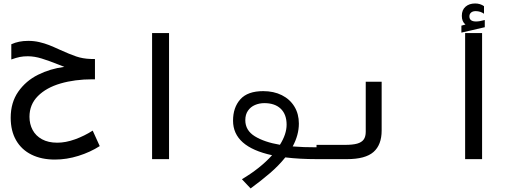

<svg xmlns="http://www.w3.org/2000/svg" viewBox="-20 -915 3040 1104"><path d="M41.5 -238Q41.5 -325.5 85 -387.8Q128.5 -450 198.5 -485Q268.5 -520 350 -530.5Q332 -537 319.5 -542.5Q262 -565.5 219.8 -578.5Q177.5 -591.5 140 -591.5Q115 -591.5 94.5 -587.5Q74 -583.5 45 -573V-660.5Q67 -670.5 90.5 -675.2Q114 -680 143 -680Q175.5 -680 205.8 -673Q236 -666 261.5 -656Q287 -646 325 -628.5Q380 -603.5 418 -590.5Q456 -577.5 500.5 -576L526 -575.5V-459H512Q410.5 -459 328.2 -435Q246 -411 197.8 -362.5Q149.5 -314 149.5 -243.5Q149.5 -201.5 167.5 -167.8Q185.5 -134 221.5 -114.2Q257.5 -94.5 309.5 -94.5Q358 -94.5 411.8 -114Q465.5 -133.5 513 -164L553.5 -75Q499 -40 431.2 -18.8Q363.5 2.5 295.5 2.5Q218.5 2.5 161.2 -25.8Q104 -54 72.8 -108Q41.5 -162 41.5 -238Z M952 -725V0H854.5V-725Z M1544.5 -22.5Q1320 -71 1320 -221Q1320 -297 1362 -344Q1404 -391 1493.5 -391Q1554 -391 1600.5 -367.8Q1647 -344.5 1672.8 -302.2Q1698.5 -260 1698.5 -204.5Q1698.5 -139 1663 -73Q1722 -68 1801.5 -68V0Q1702 0 1620.5 -10Q1582.5 37.5 1533 80Q1483.5 122.5 1421 168.5L1371 115.5Q1477 52.5 1544.5 -22.5ZM1589.5 -82.5Q1628 -143.5 1628 -198Q1628 -257.5 1594.2 -289.8Q1560.5 -322 1500 -322Q1471 -322 1446 -311.2Q1421 -300.5 1405.8 -278.5Q1390.5 -256.5 1390.5 -224Q1390.5 -165 1445.5 -131.2Q1500.5 -97.5 1589.5 -82.5Z M1800 -82H1964Q2008 -82 2033.8 -89.2Q2059.5 -96.5 2071.2 -112.8Q2083 -129 2083 -157.5V-445H2174.5V-164.5Q2174.5 -82.5 2127.8 -41.2Q2081 0 1975.5 0H1800Z M2752 -725V0H2654.5V-725ZM2633 -767.5 2656.5 -774Q2635.5 -790.5 2635.5 -824Q2635.5 -858 2656.8 -876.5Q2678 -895 2712 -895Q2741.5 -895 2763 -879.5V-836Q2754.5 -842.5 2741.8 -846.8Q2729 -851 2715 -851Q2698.5 -851 2688.8 -842.8Q2679 -834.5 2679 -821Q2679 -791.5 2717 -791.5Q2738 -791.5 2767.5 -800V-758.5L2633 -727.5Z"/></svg>

Font: JuliaMono MediumItalic
Style: Regular
Weight: 500
Italic angle: -9°
Monospace: yes
Designer: cormullion
Foundry: corm
Version: Version 0.049; ttfautohint (v1.8.4)